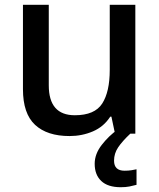

<svg xmlns="http://www.w3.org/2000/svg" viewBox="-20 -559 667 803"><path d="M546 -539V0H461L446 -71H441Q414 -29 368.5 -9.5Q323 10 271 10Q177 10 126.5 -37Q76 -84 76 -186V-539H184V-202Q184 -77 293 -77Q376 -77 407.5 -126Q439 -175 439 -267V-539ZM457 113Q457 155 501 155Q517 155 529.5 153Q542 151 551 149V214Q536 218 521 221Q506 224 485 224Q431 224 403.5 198Q376 172 376 126Q376 85 405.5 47Q435 9 472 -17L525 0Q491 32 474 57.5Q457 83 457 113Z"/></svg>

Font: Noto Sans Khmer UI Medium
Style: Regular
Weight: 500
Designer: Danh Hong and the Monotype Design Team
Foundry: Monotype Imaging Inc.
Version: Version 2.002; ttfautohint (v1.8.4.7-5d5b)